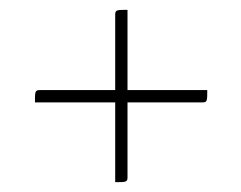

<svg xmlns="http://www.w3.org/2000/svg" viewBox="-20 -477 490 390"><path d="M239 -294V-457C217 -457 214 -457 214 -447V-294H61C51 -294 51 -291 51 -269H214V-107C236 -107 239 -107 239 -117V-269H391C401 -269 401 -272 401 -294Z"/></svg>

Font: Yanone Kaffeesatz Extra Light
Style: Regular
Weight: 200
Designer: Yanone (Cyrillic: Daniel Pouzeot & Huerta Tipografica)
Foundry: Yanone
Version: Version 1.100;PS 001.100;hotconv 1.0.70;makeotf.lib2.5.58329